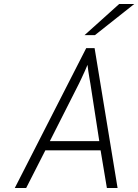

<svg xmlns="http://www.w3.org/2000/svg" viewBox="-20 -941 692 961"><path d="M54 0 411.5 -700H453.5L568.5 0H515L483.5 -188.5H207L111 0ZM229.5 -234.5H477L432.5 -522Q431 -530.5 427.8 -549Q424.5 -567.5 421.8 -586.5Q419 -605.5 418 -616.5Q414 -605.5 405.2 -586.5Q396.5 -567.5 388 -549.2Q379.5 -531 375.5 -523ZM403 -765 576.5 -921H652L455 -765Z"/></svg>

Font: Overpass ExtraLight
Style: Italic
Weight: 250
Italic angle: -10°
Designer: Delve Withrington, Dave Bailey, Thomas Jockin
Foundry: Delve Fonts LLC
Version: Version 4.000